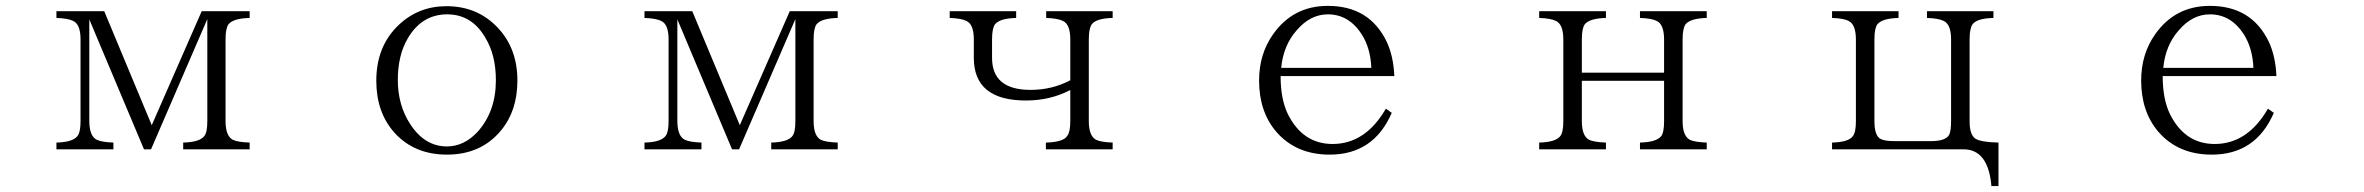

<svg xmlns="http://www.w3.org/2000/svg" viewBox="-20 -562 8040 653"><path d="M171.9 -523.9H334.5L496.1 -136.2L666 -523.9H829.1V-501Q772.9 -499.5 756.8 -479Q747.1 -464.8 747.1 -428.2V-149.9Q747.1 -99.6 772 -86.4Q788.6 -78.6 829.1 -77.1V-54.2H603V-77.1Q659.2 -78.6 674.8 -99.1Q685.1 -111.8 685.1 -149.9V-497.1L493.7 -54.2H469.7L283.7 -496.1V-151.4Q283.7 -98.6 309.6 -86.4Q326.2 -78.6 365.7 -77.1V-54.2H171.9V-77.1Q234.4 -78.6 247.1 -105Q253.9 -119.1 253.9 -151.4V-428.2Q253.9 -479 229 -490.7Q211.9 -499.5 171.9 -501Z M1498.5 -541Q1604.5 -541 1673.8 -466.8Q1739.7 -396.5 1739.7 -288.1Q1739.7 -186 1684.6 -119.1Q1616.7 -36.1 1500 -36.1Q1389.6 -36.1 1321.8 -110.4Q1259.8 -179.7 1259.8 -287.1Q1259.8 -404.3 1335 -476.1Q1402.8 -541 1498.5 -541ZM1501 -513.2Q1415 -513.2 1367.2 -432.1Q1333 -374.5 1333 -290Q1333 -204.6 1375 -140.1Q1424.3 -64 1500 -64Q1557.6 -64 1603.5 -112.8Q1666.5 -182.1 1666.5 -289.1Q1666.5 -375.5 1630.4 -434.1Q1584.5 -513.2 1501 -513.2Z M2171.9 -523.9H2334.5L2496.1 -136.2L2666 -523.9H2829.1V-501Q2772.9 -499.5 2756.8 -479Q2747.1 -464.8 2747.1 -428.2V-149.9Q2747.1 -99.6 2772 -86.4Q2788.6 -78.6 2829.1 -77.1V-54.2H2603V-77.1Q2659.2 -78.6 2674.8 -99.1Q2685.1 -111.8 2685.1 -149.9V-497.1L2493.7 -54.2H2469.7L2283.7 -496.1V-151.4Q2283.7 -98.6 2309.6 -86.4Q2326.2 -78.6 2365.7 -77.1V-54.2H2171.9V-77.1Q2234.4 -78.6 2247.1 -105Q2253.9 -119.1 2253.9 -151.4V-428.2Q2253.9 -479 2229 -490.7Q2211.9 -499.5 2171.9 -501Z M3210 -523.9H3436V-501Q3379.9 -499.5 3363.8 -479Q3354 -464.8 3354 -428.2V-365.2Q3354 -256.3 3484.9 -256.3Q3558.6 -256.3 3620.1 -289.1V-428.2Q3620.1 -479 3595.2 -490.7Q3578.1 -499.5 3538.1 -501V-523.9H3764.2V-501Q3707.5 -499.5 3692.9 -479Q3683.1 -464.8 3683.1 -428.2V-149.9Q3683.1 -99.6 3708 -86.4Q3724.6 -78.6 3764.2 -77.1V-54.2H3537.1V-77.1Q3597.2 -78.6 3609.9 -100.1Q3620.1 -113.3 3620.1 -149.9V-255.9Q3552.2 -220.2 3469.2 -220.2Q3292 -220.2 3292 -365.2V-428.2Q3292 -479 3267.1 -490.7Q3250 -499.5 3210 -501Z M4713.4 -178.2Q4651.9 -36.1 4502.4 -36.1Q4387.7 -36.1 4320.3 -114.3Q4262.2 -182.6 4262.2 -288.1Q4262.2 -378.4 4310.1 -445.8Q4377.9 -542 4496.1 -542Q4637.7 -542 4696.3 -419.9Q4719.2 -371.1 4722.2 -303.2H4335.4Q4335.4 -226.1 4359.4 -175.3Q4410.2 -72.3 4512.2 -72.3Q4624 -72.3 4693.4 -192.4ZM4644 -331.1Q4641.1 -398.4 4611.3 -445.3Q4567.4 -513.2 4496.1 -513.2Q4436.5 -513.2 4390.1 -459Q4344.7 -407.7 4337.4 -331.1Z M5214.8 -523.9H5441.9V-501Q5385.7 -499.5 5369.6 -479Q5359.9 -464.8 5359.9 -427.7V-314.9H5639.6V-427.7Q5639.6 -479 5614.7 -490.7Q5597.7 -499.5 5557.6 -501V-523.9H5784.7V-501Q5728.5 -499.5 5712.4 -479Q5702.6 -464.8 5702.6 -427.7V-149.9Q5702.6 -99.6 5727.5 -86.4Q5744.1 -78.6 5784.7 -77.1V-54.2H5557.6V-77.1Q5613.8 -78.6 5629.9 -99.1Q5639.6 -111.8 5639.6 -149.9V-287.1H5359.9V-149.9Q5359.9 -99.6 5384.8 -86.4Q5401.4 -78.6 5441.9 -77.1V-54.2H5214.8V-77.1Q5271 -78.6 5286.6 -99.1Q5296.9 -111.8 5296.9 -149.9V-427.7Q5296.9 -479 5272 -490.7Q5254.9 -499.5 5214.8 -501Z M6210.9 -523.9H6437V-501Q6380.9 -499.5 6364.7 -479Q6355 -464.8 6355 -427.7V-149.9Q6355 -99.1 6377 -88.9Q6391.1 -82 6423.8 -82H6546.9Q6599.1 -82 6609.9 -105Q6615.7 -118.7 6615.7 -149.9V-427.7Q6615.7 -479 6590.8 -490.7Q6573.7 -499.5 6533.7 -501V-523.9H6759.8V-501Q6702.6 -499.5 6688.5 -479Q6678.7 -464.8 6678.7 -427.7V-149.9Q6678.7 -104 6697.8 -90.8Q6715.8 -78.6 6776.9 -77.1V70.8H6752.9Q6742.2 -54.2 6657.7 -54.2H6210.9V-77.1Q6267.6 -78.6 6281.7 -99.1Q6292 -111.8 6292 -149.9V-427.7Q6292 -479 6267.1 -490.7Q6251.5 -499.5 6210.9 -501Z M7713.4 -178.2Q7651.9 -36.1 7502.4 -36.1Q7387.7 -36.1 7320.3 -114.3Q7262.2 -182.6 7262.2 -288.1Q7262.2 -378.4 7310.1 -445.8Q7377.9 -542 7496.1 -542Q7637.7 -542 7696.3 -419.9Q7719.2 -371.1 7722.2 -303.2H7335.4Q7335.4 -226.1 7359.4 -175.3Q7410.2 -72.3 7512.2 -72.3Q7624 -72.3 7693.4 -192.4ZM7644 -331.1Q7641.1 -398.4 7611.3 -445.3Q7567.4 -513.2 7496.1 -513.2Q7436.5 -513.2 7390.1 -459Q7344.7 -407.7 7337.4 -331.1Z"/></svg>

Font: I.Ming
Style: Regular
Weight: 400
Designer: Ichiten Fonts Project
Version: Version 6.11; Dec 27, 2019